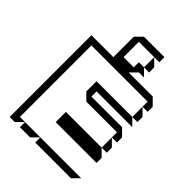

<svg xmlns="http://www.w3.org/2000/svg" viewBox="-265 -1071 1196 1196"><g transform="rotate(45 333.5 -472.5)"><path d="M585 -720 630 -675V-630H585V-675H90V-45H135L90 0H45V-720ZM630 -540H585V-630L630 -585ZM585 -540 630 -495H315V-450H585L630 -405V-360H585V-405H315L270 -450V-540ZM630 -270H585V-360L630 -315ZM585 -270 630 -225V-180H270V-270ZM225 0H135V-45H270ZM270 0V-45H630L585 0ZM418 -810V-900L463 -855V-810ZM238 -720V-900L283 -945H463V-900H283V-765H373V-810H418L463 -765H418L373 -720Z"/></g></svg>

Font: Rubik Iso
Style: Regular
Weight: 400
Designer: Hubert and Fischer, NaN
Foundry: Hubert and Fischer, NaN
Version: Version 2.200